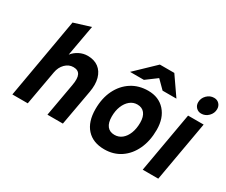

<svg xmlns="http://www.w3.org/2000/svg" viewBox="-118 -1065 1660 1411"><g transform="rotate(30 712.0 -360.0)"><path d="M66.5 0 185 -678.5 325.5 -722 278.5 -460Q301 -489 334.8 -506Q368.5 -523 405 -523Q460.5 -523 497 -495.8Q533.5 -468.5 547.5 -418.2Q561.5 -368 549 -300L495 0H364L414 -281Q425 -341.5 410.5 -370Q396 -398.5 355.5 -398.5Q317 -398.5 287.2 -368.8Q257.5 -339 249.5 -293L197 0Z M852 12Q755.5 12 702.2 -46.8Q649 -105.5 649 -213Q649 -305 683.2 -374.8Q717.5 -444.5 778.2 -483.8Q839 -523 919 -523Q1009 -523 1062.2 -463.8Q1115.5 -404.5 1115.5 -305Q1115.5 -211 1082.2 -139.5Q1049 -68 989.8 -28Q930.5 12 852 12ZM864 -117.5Q899.5 -117.5 926.5 -139.2Q953.5 -161 968.8 -200Q984 -239 984 -289.5Q984 -340.5 962.2 -368Q940.5 -395.5 900 -395.5Q865 -395.5 838 -373.2Q811 -351 795.5 -312.8Q780 -274.5 780 -225Q780 -172.5 801.5 -145Q823 -117.5 864 -117.5ZM732.5 -576 895.5 -732H1018L1126 -576H1008.5L941 -643.5L850 -576Z M1172.5 0 1262.5 -511H1394.5L1304.5 0ZM1337.5 -571.5Q1312 -571.5 1294.8 -589Q1277.5 -606.5 1277.5 -633Q1277.5 -668 1303.2 -694Q1329 -720 1364 -720Q1390.5 -720 1407.2 -702.5Q1424 -685 1424 -658.5Q1424 -623.5 1398.2 -597.5Q1372.5 -571.5 1337.5 -571.5Z"/></g></svg>

Font: Overpass ExtraBold
Style: Italic
Weight: 800
Italic angle: -10°
Designer: Delve Withrington, Dave Bailey, Thomas Jockin
Foundry: Delve Fonts LLC
Version: Version 4.000